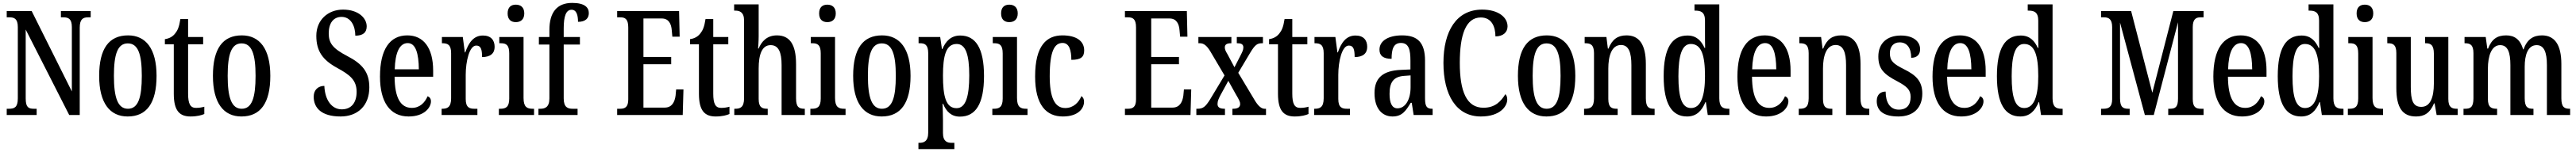

<svg xmlns="http://www.w3.org/2000/svg" viewBox="-20 -790 17640 1044"><path d="M26 0H231V-43H212C176 -43 156 -52 156 -114V-587L454 0H526V-600C526 -659 549 -671 583 -671H601V-714H397V-671H415C449 -671 472 -660 472 -604V-162L197 -714H26V-671H45C77 -671 102 -662 102 -604V-114C102 -52 78 -43 41 -43H26Z M854 10C984 10 1052 -81 1052 -269C1052 -456 978 -547 857 -547C726 -547 659 -456 659 -269C659 -81 733 10 854 10ZM856 -43C786 -43 760 -121 760 -269C760 -417 785 -492 855 -492C926 -492 951 -417 951 -269C951 -121 927 -43 856 -43Z M1285 10C1329 10 1362 1 1379 -7V-57C1361 -52 1344 -49 1322 -49C1283 -49 1268 -77 1268 -147V-486H1371V-536H1268V-659H1215C1207 -605 1196 -581 1180 -561C1164 -540 1142 -526 1109 -521V-486H1170V-146C1170 -30 1209 10 1285 10Z M1633 10C1763 10 1831 -81 1831 -269C1831 -456 1757 -547 1636 -547C1505 -547 1438 -456 1438 -269C1438 -81 1512 10 1633 10ZM1635 -43C1565 -43 1539 -121 1539 -269C1539 -417 1564 -492 1634 -492C1705 -492 1730 -417 1730 -269C1730 -121 1706 -43 1635 -43Z M2312 10C2428 10 2509 -63 2509 -190C2509 -296 2460 -352 2358 -405C2259 -457 2231 -493 2231 -561C2231 -631 2263 -674 2319 -674C2382 -674 2413 -612 2413 -545C2465 -545 2491 -566 2491 -609C2491 -665 2435 -724 2329 -724C2226 -724 2146 -653 2146 -544C2146 -438 2190 -378 2288 -324C2376 -276 2422 -240 2422 -159C2422 -84 2385 -39 2320 -39C2253 -39 2205 -101 2201 -200C2160 -200 2128 -174 2128 -126C2128 -49 2181 10 2312 10Z M2778 10C2885 10 2931 -51 2931 -94C2931 -113 2921 -124 2908 -129C2889 -85 2855 -49 2800 -49C2724 -49 2683 -116 2682 -263H2946V-305C2946 -463 2879 -547 2769 -547C2650 -547 2582 -452 2582 -264C2582 -90 2650 10 2778 10ZM2848 -314H2683C2686 -429 2716 -494 2772 -494C2827 -494 2847 -422 2848 -314Z M3004 0H3249V-43H3229C3195 -43 3169 -51 3169 -110V-276C3169 -368 3194 -477 3241 -477C3272 -477 3281 -453 3281 -398C3339 -398 3367 -424 3367 -468C3367 -515 3341 -546 3287 -546C3222 -546 3189 -496 3166 -430H3163L3149 -536H3006V-493H3009C3044 -493 3069 -484 3069 -425V-115C3069 -52 3042 -43 3007 -43H3004Z M3512 -638C3544 -638 3570 -655 3570 -698C3570 -741 3544 -758 3512 -758C3480 -758 3456 -741 3456 -698C3456 -655 3480 -638 3512 -638ZM3396 0H3637V-43H3627C3589 -43 3565 -55 3565 -117V-536H3399V-493H3410C3446 -493 3467 -481 3467 -423V-113C3467 -54 3443 -43 3406 -43H3396Z M3667 0H3935V-43H3901C3869 -43 3840 -52 3840 -114V-484H3951V-536H3840V-595C3840 -679 3856 -723 3894 -723C3930 -723 3938 -680 3938 -640C3991 -640 4012 -666 4012 -700C4012 -738 3985 -770 3898 -770C3793 -770 3742 -704 3742 -584V-536H3670V-484H3742V-114C3742 -52 3710 -43 3680 -43H3667Z M4206 0H4655L4660 -176H4610L4606 -133C4600 -89 4581 -51 4532 -51H4386V-349H4576V-399H4386V-663H4512C4559 -663 4577 -626 4580 -581L4584 -538H4634L4630 -714H4206V-671H4227C4258 -671 4282 -662 4282 -602V-107C4282 -56 4261 -43 4227 -43H4206Z M4881 10C4925 10 4958 1 4975 -7V-57C4957 -52 4940 -49 4918 -49C4879 -49 4864 -77 4864 -147V-486H4967V-536H4864V-659H4811C4803 -605 4792 -581 4776 -561C4760 -540 4738 -526 4705 -521V-486H4766V-146C4766 -30 4805 10 4881 10Z M5008 0H5237V-43H5235C5200 -43 5175 -51 5175 -110V-319C5175 -415 5197 -480 5257 -480C5312 -480 5332 -430 5332 -343V0H5491V-43H5489C5453 -43 5431 -52 5431 -115V-350C5431 -487 5386 -547 5300 -547C5230 -547 5194 -503 5175 -457H5171C5172 -468 5175 -507 5175 -542V-760H5007V-717H5015C5043 -717 5075 -708 5075 -650V-115C5075 -52 5048 -43 5014 -43H5008Z M5645 -638C5677 -638 5703 -655 5703 -698C5703 -741 5677 -758 5645 -758C5613 -758 5589 -741 5589 -698C5589 -655 5613 -638 5645 -638ZM5529 0H5770V-43H5760C5722 -43 5698 -55 5698 -117V-536H5532V-493H5543C5579 -493 5600 -481 5600 -423V-113C5600 -54 5576 -43 5539 -43H5529Z M6017 10C6147 10 6215 -81 6215 -269C6215 -456 6141 -547 6020 -547C5889 -547 5822 -456 5822 -269C5822 -81 5896 10 6017 10ZM6019 -43C5949 -43 5923 -121 5923 -269C5923 -417 5948 -492 6018 -492C6089 -492 6114 -417 6114 -269C6114 -121 6090 -43 6019 -43Z M6269 234H6515V191H6496C6468 191 6437 183 6437 124V37C6437 -8 6435 -47 6434 -77H6438C6460 -23 6495 11 6553 11C6660 11 6718 -75 6718 -268C6718 -461 6660 -546 6555 -546C6493 -546 6456 -508 6433 -453H6430L6418 -536H6270V-493H6279C6312 -493 6336 -484 6336 -424V120C6336 182 6305 191 6276 191H6269ZM6530 -47C6457 -47 6437 -128 6437 -271C6437 -406 6457 -488 6531 -488C6593 -488 6617 -413 6617 -272C6617 -128 6593 -47 6530 -47Z M6891 -638C6923 -638 6949 -655 6949 -698C6949 -741 6923 -758 6891 -758C6859 -758 6835 -741 6835 -698C6835 -655 6859 -638 6891 -638ZM6775 0H7016V-43H7006C6968 -43 6944 -55 6944 -117V-536H6778V-493H6789C6825 -493 6846 -481 6846 -423V-113C6846 -54 6822 -43 6785 -43H6775Z M7258 10C7366 10 7403 -48 7403 -91C7403 -111 7396 -122 7385 -130C7367 -87 7331 -48 7274 -48C7200 -48 7168 -125 7168 -266C7168 -444 7203 -495 7256 -495C7303 -495 7316 -442 7316 -379C7382 -379 7404 -399 7404 -444C7404 -507 7352 -547 7255 -547C7149 -547 7068 -480 7068 -265C7068 -68 7145 10 7258 10Z M7683 0H8132L8137 -176H8087L8083 -133C8077 -89 8058 -51 8009 -51H7863V-349H8053V-399H7863V-663H7989C8036 -663 8054 -626 8057 -581L8061 -538H8111L8107 -714H7683V-671H7704C7735 -671 7759 -662 7759 -602V-107C7759 -56 7738 -43 7704 -43H7683Z M8172 0H8368V-43H8366C8331 -43 8317 -54 8317 -76C8317 -97 8326 -114 8337 -136L8391 -235L8441 -145C8465 -104 8472 -91 8472 -76C8472 -54 8456 -43 8423 -43H8419V0H8649V-43H8639C8620 -43 8599 -58 8575 -96L8459 -290L8541 -428C8574 -483 8590 -493 8621 -493H8628V-536H8449V-493H8453C8476 -493 8494 -488 8494 -464C8494 -446 8485 -430 8473 -406L8433 -328L8385 -418C8373 -438 8367 -450 8367 -464C8367 -480 8375 -493 8409 -493H8412V-536H8186V-493H8197C8224 -493 8244 -475 8266 -440L8365 -272L8266 -107C8234 -56 8218 -43 8179 -43H8172Z M8846 10C8890 10 8923 1 8940 -7V-57C8922 -52 8905 -49 8883 -49C8844 -49 8829 -77 8829 -147V-486H8932V-536H8829V-659H8776C8768 -605 8757 -581 8741 -561C8725 -540 8703 -526 8670 -521V-486H8731V-146C8731 -30 8770 10 8846 10Z M8979 0H9224V-43H9204C9170 -43 9144 -51 9144 -110V-276C9144 -368 9169 -477 9216 -477C9247 -477 9256 -453 9256 -398C9314 -398 9342 -424 9342 -468C9342 -515 9316 -546 9262 -546C9197 -546 9164 -496 9141 -430H9138L9124 -536H8981V-493H8984C9019 -493 9044 -484 9044 -425V-115C9044 -52 9017 -43 8982 -43H8979Z M9515 10C9581 10 9606 -28 9640 -84H9647L9660 0H9790V-43H9787C9750 -43 9738 -59 9738 -115V-373C9738 -500 9685 -547 9581 -547C9489 -547 9426 -511 9426 -449C9426 -407 9453 -386 9509 -386C9509 -452 9522 -495 9573 -495C9627 -495 9638 -448 9638 -373V-313L9573 -310C9452 -305 9392 -257 9392 -151C9392 -41 9447 10 9515 10ZM9549 -46C9511 -46 9495 -84 9495 -145C9495 -223 9520 -264 9597 -269L9639 -272V-191C9639 -107 9604 -46 9549 -46Z M10120 10C10252 10 10301 -60 10301 -107C10301 -122 10296 -137 10288 -143C10258 -95 10219 -50 10138 -50C10023 -50 9976 -161 9976 -358C9976 -551 10017 -670 10120 -670C10195 -670 10220 -605 10220 -540C10272 -540 10303 -568 10303 -609C10303 -671 10240 -724 10129 -724C9954 -724 9864 -578 9864 -358C9864 -137 9952 10 10120 10Z M10569 10C10699 10 10767 -81 10767 -269C10767 -456 10693 -547 10572 -547C10441 -547 10374 -456 10374 -269C10374 -81 10448 10 10569 10ZM10571 -43C10501 -43 10475 -121 10475 -269C10475 -417 10500 -492 10570 -492C10641 -492 10666 -417 10666 -269C10666 -121 10642 -43 10571 -43Z M10827 0H11057V-43H11052C11017 -43 10993 -51 10993 -110V-319C10993 -402 11014 -481 11080 -481C11133 -481 11151 -428 11151 -343V0H11310V-43H11306C11271 -43 11250 -52 11250 -115V-350C11250 -487 11203 -547 11118 -547C11058 -547 11020 -521 10994 -456H10990L10980 -536H10831V-493H10835C10870 -493 10895 -484 10895 -425V-115C10895 -52 10869 -43 10833 -43H10827Z M11532 10C11596 10 11633 -28 11658 -89H11661L11674 0H11822V-43H11815C11777 -43 11753 -55 11753 -115V-760H11583V-717H11589C11625 -717 11655 -708 11655 -649V-567C11655 -530 11655 -492 11656 -461H11652C11629 -511 11596 -546 11535 -546C11429 -546 11372 -460 11372 -267C11372 -75 11429 10 11532 10ZM11559 -48C11497 -48 11473 -120 11473 -266C11473 -409 11497 -488 11558 -488C11631 -488 11655 -409 11655 -267C11655 -133 11628 -48 11559 -48Z M12073 10C12180 10 12226 -51 12226 -94C12226 -113 12216 -124 12203 -129C12184 -85 12150 -49 12095 -49C12019 -49 11978 -116 11977 -263H12241V-305C12241 -463 12174 -547 12064 -547C11945 -547 11877 -452 11877 -264C11877 -90 11945 10 12073 10ZM12143 -314H11978C11981 -429 12011 -494 12067 -494C12122 -494 12142 -422 12143 -314Z M12297 0H12527V-43H12522C12487 -43 12463 -51 12463 -110V-319C12463 -402 12484 -481 12550 -481C12603 -481 12621 -428 12621 -343V0H12780V-43H12776C12741 -43 12720 -52 12720 -115V-350C12720 -487 12673 -547 12588 -547C12528 -547 12490 -521 12464 -456H12460L12450 -536H12301V-493H12305C12340 -493 12365 -484 12365 -425V-115C12365 -52 12339 -43 12303 -43H12297Z M12980 10C13084 10 13143 -51 13143 -147C13143 -233 13100 -274 13017 -315C12946 -351 12921 -371 12921 -424C12921 -469 12945 -499 12988 -499C13037 -499 13067 -463 13067 -393C13107 -393 13128 -416 13128 -452C13128 -502 13086 -546 12996 -546C12904 -546 12842 -495 12842 -402C12842 -316 12881 -279 12973 -231C13040 -195 13063 -172 13063 -124C13063 -70 13037 -37 12982 -37C12922 -37 12892 -87 12892 -161C12860 -161 12831 -143 12831 -96C12831 -26 12882 10 12980 10Z M13409 10C13516 10 13562 -51 13562 -94C13562 -113 13552 -124 13539 -129C13520 -85 13486 -49 13431 -49C13355 -49 13314 -116 13313 -263H13577V-305C13577 -463 13510 -547 13400 -547C13281 -547 13213 -452 13213 -264C13213 -90 13281 10 13409 10ZM13479 -314H13314C13317 -429 13347 -494 13403 -494C13458 -494 13478 -422 13479 -314Z M13814 10C13878 10 13915 -28 13940 -89H13943L13956 0H14104V-43H14097C14059 -43 14035 -55 14035 -115V-760H13865V-717H13871C13907 -717 13937 -708 13937 -649V-567C13937 -530 13937 -492 13938 -461H13934C13911 -511 13878 -546 13817 -546C13711 -546 13654 -460 13654 -267C13654 -75 13711 10 13814 10ZM13841 -48C13779 -48 13755 -120 13755 -266C13755 -409 13779 -488 13840 -488C13913 -488 13937 -409 13937 -267C13937 -133 13910 -48 13841 -48Z M14367 0H14563V-43H14555C14519 -43 14497 -52 14497 -114V-635L14667 0H14728L14894 -637V-114C14894 -55 14877 -43 14838 -43H14827V0H15069V-43H15051C15015 -43 14995 -55 14995 -110V-604C14995 -659 15018 -671 15047 -671H15069V-714H14862L14718 -153L14573 -714H14367V-671H14388C14419 -671 14443 -659 14443 -604V-109C14443 -54 14419 -43 14382 -43H14367Z M15332 10C15439 10 15485 -51 15485 -94C15485 -113 15475 -124 15462 -129C15443 -85 15409 -49 15354 -49C15278 -49 15237 -116 15236 -263H15500V-305C15500 -463 15433 -547 15323 -547C15204 -547 15136 -452 15136 -264C15136 -90 15204 10 15332 10ZM15402 -314H15237C15240 -429 15270 -494 15326 -494C15381 -494 15401 -422 15402 -314Z M15737 10C15801 10 15838 -28 15863 -89H15866L15879 0H16027V-43H16020C15982 -43 15958 -55 15958 -115V-760H15788V-717H15794C15830 -717 15860 -708 15860 -649V-567C15860 -530 15860 -492 15861 -461H15857C15834 -511 15801 -546 15740 -546C15634 -546 15577 -460 15577 -267C15577 -75 15634 10 15737 10ZM15764 -48C15702 -48 15678 -120 15678 -266C15678 -409 15702 -488 15763 -488C15836 -488 15860 -409 15860 -267C15860 -133 15833 -48 15764 -48Z M16173 -638C16205 -638 16231 -655 16231 -698C16231 -741 16205 -758 16173 -758C16141 -758 16117 -741 16117 -698C16117 -655 16141 -638 16173 -638ZM16057 0H16298V-43H16288C16250 -43 16226 -55 16226 -117V-536H16060V-493H16071C16107 -493 16128 -481 16128 -423V-113C16128 -54 16104 -43 16067 -43H16057Z M16524 10C16579 10 16619 -12 16647 -80H16651L16665 0H16809V-43H16804C16771 -43 16745 -51 16745 -110V-536H16586V-493H16589C16622 -493 16646 -484 16646 -421V-217C16646 -120 16621 -56 16560 -56C16503 -56 16488 -101 16488 -193V-536H16327V-493H16331C16367 -493 16389 -483 16389 -425V-186C16389 -49 16432 10 16524 10Z M16849 0H17079V-43H17077C17042 -43 17016 -51 17016 -110V-319C17016 -404 17040 -480 17100 -480C17152 -480 17170 -430 17170 -343V0H17328V-43H17325C17290 -43 17268 -52 17268 -115V-332C17268 -411 17289 -480 17350 -480C17401 -480 17420 -430 17420 -343V0H17579V-43H17577C17541 -43 17519 -52 17519 -115V-350C17519 -487 17470 -547 17386 -547C17328 -547 17285 -521 17260 -451H17257C17237 -522 17195 -547 17141 -547C17079 -547 17042 -521 17017 -456H17012L17001 -536H16856V-493H16858C16893 -493 16917 -484 16917 -425V-115C16917 -52 16895 -43 16859 -43H16849Z"/></svg>

Font: Noto Serif Ethiopic ExtraCondensed Medium
Style: Regular
Weight: 500
Width: 2
Designer: Monotype Design Team
Foundry: Monotype Imaging Inc.
Version: Version 2.102